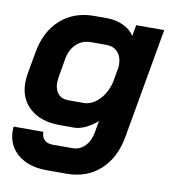

<svg xmlns="http://www.w3.org/2000/svg" viewBox="-80 -577 766 851"><g transform="rotate(10 303.0 -152.0)"><path d="M8 55Q8 44 9 38H143Q142 60 155.5 73.5Q169 87 192 87H282Q316 87 339 62.5Q362 38 369 -5L377 -52Q353 -30 325 -17Q297 -4 275 -4H208Q125 -4 75.5 -47Q26 -90 26 -162Q26 -181 29 -200L47 -302Q64 -399 124.5 -453Q185 -507 276 -507H334Q374 -507 407.5 -491Q441 -475 457 -449L466 -499H592L505 -5Q488 93 427.5 148Q367 203 276 203H186Q105 203 56.5 162.5Q8 122 8 55ZM295 -119Q333 -119 364.5 -150.5Q396 -182 409 -233L421 -302Q424 -342 405 -366Q386 -390 351 -390H281Q242 -390 215 -364Q188 -338 181 -292L167 -210Q165 -194 165 -188Q165 -156 181.5 -137.5Q198 -119 226 -119Z"/></g></svg>

Font: Bai Jamjuree
Style: Bold Italic
Weight: 700
Italic angle: -10°
Designer: Katatrad Aksorn Co.,Ltd.
Foundry: Cadson Demak Co.,Ltd.
Version: Version 1.000; ttfautohint (v1.6)